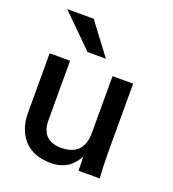

<svg xmlns="http://www.w3.org/2000/svg" viewBox="-136 -842 861 957"><g transform="rotate(20 294.5 -363.5)"><path d="M243.2 11.2Q148.9 11.2 99.1 -42.5Q49.8 -97.2 49.8 -186.5V-501H158.2V-187.5Q158.2 -131.8 185.5 -104.7Q212.9 -77.6 264.2 -77.6Q323.2 -77.6 353.3 -108.6Q383.3 -139.6 383.3 -201.7V-501H492.7V-130.9Q492.7 -99.6 493.9 -66.9Q495.1 -34.2 497.6 0H385.3L383.3 -76.2Q377.4 -62.5 367.2 -48.8Q356.9 -35.2 340.3 -20.5Q323.7 -6.3 298.3 2.4Q272.9 11.2 243.2 11.2ZM225.1 -571.3 56.6 -737.8H197.3L322.3 -571.3Z"/></g></svg>

Font: Ride Light
Style: Bold
Weight: 600
Version: Version 3.000